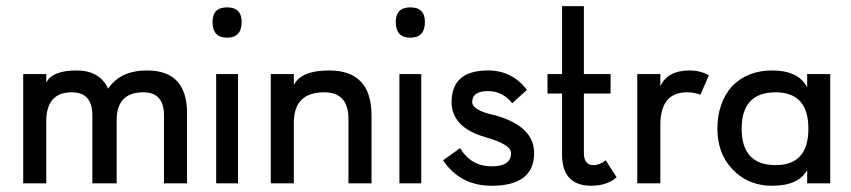

<svg xmlns="http://www.w3.org/2000/svg" viewBox="-20 -594 2739 618"><path d="M54.7 -355.5H128.9V-328.1Q148.4 -367.2 226.6 -367.2Q300.8 -367.2 328.1 -308.6Q367.2 -367.2 453.1 -367.2Q582 -367.2 582 -230.5V-3.9H507.8V-222.7Q507.8 -296.9 441.4 -296.9Q355.5 -296.9 355.5 -207V-3.9H277.3V-222.7Q277.3 -296.9 210.9 -296.9Q128.9 -296.9 128.9 -203.1V-3.9H54.7Z M664.1 -523.4Q664.1 -570.3 710.9 -570.3Q757.8 -570.3 757.8 -523.4Q757.8 -472.7 710.9 -472.7Q664.1 -472.7 664.1 -523.4ZM675.8 -355.5H746.1V-3.9H675.8Z M851.6 -355.5H925.8V-320.3Q949.2 -367.2 1039.1 -367.2Q1175.8 -367.2 1175.8 -222.7V-3.9H1101.6V-210.9Q1101.6 -296.9 1023.4 -296.9Q925.8 -296.9 925.8 -199.2V-3.9H851.6Z M1253.9 -523.4Q1253.9 -570.3 1300.8 -570.3Q1347.7 -570.3 1347.7 -523.4Q1347.7 -472.7 1300.8 -472.7Q1253.9 -472.7 1253.9 -523.4ZM1265.6 -355.5H1335.9V-3.9H1265.6Z M1406.2 -78.1 1460.9 -117.2Q1496.1 -58.6 1562.5 -58.6Q1625 -58.6 1625 -101.6Q1625 -128.9 1543 -152.3Q1433.6 -183.6 1433.6 -265.6Q1433.6 -367.2 1550.8 -367.2Q1628.9 -367.2 1675.8 -304.7L1628.9 -261.7Q1597.7 -300.8 1550.8 -300.8Q1500 -300.8 1500 -265.6Q1500 -238.3 1574.2 -222.7Q1699.2 -187.5 1699.2 -101.6Q1699.2 3.9 1562.5 3.9Q1460.9 3.9 1406.2 -78.1Z M1742.2 -293V-355.5H1789.1V-574.2H1859.4V-355.5H1945.3V-293H1859.4V-101.6Q1859.4 -62.5 1890.6 -62.5Q1910.2 -62.5 1929.7 -78.1L1964.8 -23.4Q1933.6 3.9 1882.8 3.9Q1789.1 3.9 1789.1 -97.7V-293Z M2031.2 -355.5H2105.5V-316.4Q2128.9 -367.2 2199.2 -367.2Q2234.4 -367.2 2261.7 -351.6L2234.4 -289.1Q2214.8 -296.9 2191.4 -296.9Q2105.5 -296.9 2105.5 -191.4V-3.9H2031.2Z M2335.9 -50.8Q2289.1 -101.6 2289.1 -179.7Q2289.1 -261.7 2335.9 -316.4Q2386.7 -367.2 2464.8 -367.2Q2550.8 -367.2 2578.1 -312.5V-355.5H2652.3V-3.9H2578.1V-46.9Q2550.8 3.9 2464.8 3.9Q2386.7 3.9 2335.9 -50.8ZM2582 -179.7Q2582 -296.9 2476.6 -296.9Q2367.2 -296.9 2367.2 -179.7Q2367.2 -62.5 2476.6 -62.5Q2582 -62.5 2582 -179.7Z"/></svg>

Font: 和音 by 宁静之雨，公众号njzyshare
Style: Regular
Weight: 400
Designer: Steve Matteson
Foundry: Ascender Corporation
Version: Version 6.00;June 8, 2018;FontCreator 11.0.0.2388 32-bit